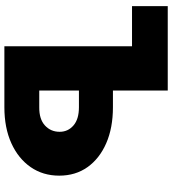

<svg xmlns="http://www.w3.org/2000/svg" viewBox="24 -792 768 855"><g transform="rotate(90 407.5 -364.0)"><path d="M382.8 -483.4H457Q548.8 -483.4 617.2 -453.6Q685.5 -423.8 723.6 -370.4Q761.7 -316.9 761.7 -244.1Q761.7 -171.9 723.6 -116.9Q685.5 -62 617.2 -31Q548.8 0 457 0H185.5V-568.4H6.8V-727.5H382.8ZM382.8 -332V-155.3H457Q510.3 -154.8 538.3 -180.7Q566.4 -206.5 566.4 -246.1Q566.4 -283.2 538.3 -307.6Q510.3 -332 457 -332Z"/></g></svg>

Font: Inter Display Black
Style: Regular
Weight: 900
Designer: Rasmus Andersson
Foundry: rsms
Version: Version 4.000;git-a52131595